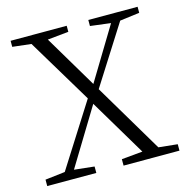

<svg xmlns="http://www.w3.org/2000/svg" viewBox="-107 -828 908 930"><g transform="rotate(-15 347.5 -363.0)"><path d="M585 -42 679.7 -32.2V0H399.4V-32.2L504.9 -42L335 -327.1L162.1 -43L262.7 -32.2V0H16.6V-32.2L116.2 -43.9L316.4 -359.4L121.1 -684.6L27.3 -695.3V-725.6H308.6V-695.3L203.1 -684.6L360.4 -419.9L519.5 -682.6L417 -695.3V-725.6H664.1V-695.3L565.4 -682.6L378.9 -388.7Z"/></g></svg>

Font: GenYoMin JP Light
Style: Regular
Weight: 300
Version: Version 1.001;PS 1;hotconv 16.6.51;makeotf.lib2.5.65220 DEVE